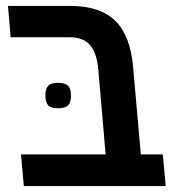

<svg xmlns="http://www.w3.org/2000/svg" viewBox="-20 -629 640 649"><path d="M216.5 -503H16L7 -609H216.5Q318 -609 369.5 -558.8Q421 -508.5 430 -401.5L456 -107H530.5L540 0H60.5L51 -107H337L312.5 -391.5Q307.5 -450.5 284.2 -476.8Q261 -503 216.5 -503ZM133.5 -306Q133.5 -329.5 143 -339.2Q152.5 -349 176 -349Q200 -349 210 -339.2Q220 -329.5 220 -306Q220 -282.5 210 -272.8Q200 -263 176 -263Q152.5 -263 143 -272.8Q133.5 -282.5 133.5 -306Z"/></svg>

Font: JuliaMono SemiBold
Style: Italic
Weight: 600
Italic angle: -9°
Monospace: yes
Designer: cormullion
Foundry: corm
Version: Version 0.056; ttfautohint (v1.8.4)